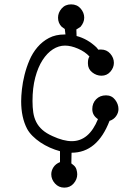

<svg xmlns="http://www.w3.org/2000/svg" viewBox="-20 -683 640 880"><path d="M523 -183Q523 -166 512 -150.5Q501 -135 482 -129Q426 17 308 17L307 66L317 74Q327 82 330.5 94Q334 106 334 116Q334 139 317.5 158Q301 177 275 177Q249 177 232 158Q215 139 215 116Q215 99 225 83.5Q235 68 255 60V10Q232 4 208.5 -6.5Q185 -17 165 -30.5Q145 -44 129 -60Q113 -76 104 -93Q77 -145 77 -219Q77 -242 80.5 -274Q84 -306 92.5 -340Q101 -374 115 -407Q129 -440 151.5 -466.5Q174 -493 204.5 -509Q235 -525 276 -525H280L277 -550L263 -560Q246 -577 246 -602Q246 -625 262.5 -644Q279 -663 306 -663Q333 -663 349.5 -644Q366 -625 366 -602Q366 -580 349 -560L330 -548L331 -518Q381 -505 422 -466L431 -455Q432 -456 443 -456Q469 -456 485.5 -437Q502 -418 502 -395Q502 -373 486 -354.5Q470 -336 445 -336Q422 -336 402.5 -351.5Q383 -367 383 -392V-396Q383 -414 390 -424Q370 -446 337.5 -460Q305 -474 278 -474Q249 -474 222.5 -457Q196 -440 175 -407.5Q154 -375 141.5 -327.5Q129 -280 129 -220Q129 -191 132.5 -167.5Q136 -144 146 -124Q156 -104 174 -88Q192 -72 221 -59Q271 -36 309 -36Q388 -36 429 -137Q403 -154 403 -183Q403 -210 420.5 -228Q438 -246 466 -246Q492 -246 507.5 -226Q523 -206 523 -183Z"/></svg>

Font: Nelagoney
Style: Regular
Weight: 400
Designer: Kanati
Foundry: Kanati and Michael Everson
Version: Version 2.000